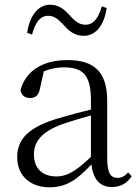

<svg xmlns="http://www.w3.org/2000/svg" viewBox="-20 -781 591 815"><path d="M95 -642 116 -634C130 -686 150 -714 185 -714C216 -714 233 -692 256 -669C275 -648 298 -629 335 -629C389 -629 422 -676 433 -747L412 -754C398 -704 377 -676 343 -676C314 -676 295 -694 273 -719C253 -741 229 -761 193 -761C140 -761 106 -712 95 -642ZM455 13C490 13 519 -2 539 -33L524 -49C508 -32 496 -26 479 -26C450 -26 435 -45 435 -111V-354C435 -476 379 -526 267 -526C160 -526 88 -479 67 -398C71 -377 85 -365 107 -365C130 -365 145 -376 150 -407L166 -478C195 -490 223 -495 250 -495C330 -495 366 -466 366 -354V-316C321 -305 272 -292 228 -279C100 -241 53 -190 53 -114C53 -31 113 14 190 14C262 14 307 -18 368 -83C375 -23 402 13 455 13ZM366 -115C300 -52 262 -32 220 -32C162 -32 124 -64 124 -126C124 -179 156 -221 242 -253C279 -266 323 -279 366 -291Z"/></svg>

Font: Noto Serif CJK KR Light
Style: Regular
Weight: 300
Designer: Ryoko NISHIZUKA 西塚涼子 (kana & ideographs); Frank Grießhammer (Latin, Greek & Cyrillic); Wenlong ZHANG 张文龙 (bopomofo); San
Foundry: Adobe
Version: Version 2.001;hotconv 1.1.0;makeotfexe 2.6.0